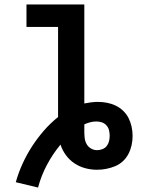

<svg xmlns="http://www.w3.org/2000/svg" viewBox="-20 -755 640 863"><path d="M151 88 51 64Q63 21 81.5 -19.5Q100 -60 124 -97Q148 -134 177 -167.5Q206 -201 241 -229V-634H99V-735H359V-290Q374 -293 389.5 -295Q405 -297 420 -297Q441 -297 461.5 -293Q482 -289 500.5 -280Q519 -271 534 -256.5Q549 -242 558 -224Q567 -206 571.5 -185.5Q576 -165 576 -144Q576 -123 571.5 -102.5Q567 -82 557.5 -63.5Q548 -45 532.5 -30.5Q517 -16 497.5 -8Q478 0 457.5 4Q437 8 416 8Q389 8 363 1Q337 -6 314.5 -21Q292 -36 276 -58Q260 -80 252 -105Q217 -63 191 -14Q165 35 151 88ZM416 -80Q428 -80 440 -84.5Q452 -89 459.5 -98.5Q467 -108 470 -120Q473 -132 473 -145Q473 -157 470 -169.5Q467 -182 458.5 -191.5Q450 -201 438 -205Q426 -209 413 -209Q399 -209 385.5 -205.5Q372 -202 359 -196Q359 -188 359 -180Q359 -172 359 -164Q359 -150 360.5 -135.5Q362 -121 369 -108Q376 -95 389 -87.5Q402 -80 416 -80Z"/></svg>

Font: Iosevka Curly Extended
Style: Bold
Weight: 700
Width: 7
Monospace: yes
Designer: Belleve Invis
Foundry: Belleve Invis
Version: Version 11.1.0; ttfautohint (v1.8.3)